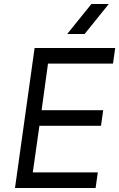

<svg xmlns="http://www.w3.org/2000/svg" viewBox="-20 -940 596 960"><path d="M55 0 153 -700H556L545 -622H220L188 -389H496L485 -311H177L144 -78H469L458 0ZM316 -770 437 -920H524L403 -770Z"/></svg>

Font: Finlandica
Style: Italic
Weight: 400
Italic angle: -8°
Designer: Niklas Ekholm, Juho Hiilivirta, Jaakko Suomalainen
Foundry: Helsinki Type Studio
Version: Version 1.064